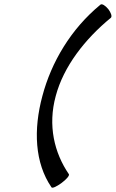

<svg xmlns="http://www.w3.org/2000/svg" viewBox="-20 -853 546 906"><path d="M454 -831C314 -716 222 -559 180 -400C137 -241 144 -84 223 31C227 37 248 27 271 10C294 -7 309 -25 305 -31C236 -132 205 -261 243 -400C280 -539 380 -668 503 -769C510 -775 504 -793 491 -810C477 -827 461 -837 454 -831Z"/></svg>

Font: Nupuram Condensed Oblique
Style: Regular
Weight: 400
Width: 3
Designer: Santhosh Thottingal (santhosh.thottingal@gmail.com)
Foundry: SMC
Version: Version 1.000